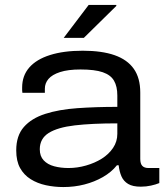

<svg xmlns="http://www.w3.org/2000/svg" viewBox="-20 -744 668 776"><path d="M235.9 12Q199.6 12 165.4 4.6Q131.1 -2.8 104 -19.8Q76.8 -36.8 61.2 -64.9Q45.6 -93 45.6 -136.3Q45.6 -195.8 76.5 -230.8Q107.4 -265.9 162.7 -283.7Q218 -301.5 292.6 -306.8Q367.2 -312.1 454.2 -312.1V-358Q454.2 -394.7 440.8 -417.8Q427.5 -441 395.2 -452.1Q363 -463.2 305.4 -463.2Q254.8 -463.2 222.7 -452.7Q190.6 -442.2 175.9 -424.9Q161.3 -407.6 161.3 -385.6V-368.9H70.5Q69.5 -374.4 69.5 -379.1Q69.5 -383.8 69.5 -390.3Q69.5 -438.1 98.4 -471.2Q127.3 -504.3 182.3 -521.6Q237.2 -539 314.6 -539Q391.6 -539 443.1 -521Q494.7 -502.9 520.8 -465.8Q546.9 -428.8 546.9 -369.7V-101.9Q546.9 -82 555.3 -73.4Q563.6 -64.9 580.1 -64.9H623.9V-4.1Q609.7 1.8 590.2 6.1Q570.7 10.5 549 10.5Q516.3 10.5 497.9 -0.6Q479.5 -11.7 470.9 -31.2Q462.4 -50.8 459.6 -76.1H452.6Q430.2 -48 395.9 -28.4Q361.7 -8.8 321.1 1.6Q280.5 12 235.9 12ZM256.8 -64.9Q292.4 -64.9 327.6 -75Q362.9 -85 391.3 -102.7Q419.6 -120.5 436.9 -146.1Q454.2 -171.8 454.2 -202.9V-245.4Q352.3 -245.4 282.4 -237.3Q212.6 -229.1 176.7 -206.5Q140.8 -183.8 140.8 -140.6Q140.8 -112.8 156.5 -96Q172.3 -79.1 198.9 -72Q225.5 -64.9 256.8 -64.9ZM237.5 -591 338.3 -724H450.1V-720L318.9 -591Z"/></svg>

Font: Archivo SemiBold SemiExpanded
Style: Regular
Weight: 600
Width: 6
Version: Version 2.001